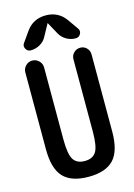

<svg xmlns="http://www.w3.org/2000/svg" viewBox="-142 -1038 784 1120"><g transform="rotate(-15 250.0 -477.5)"><path d="M49.8 -210V-673.8Q49.8 -697.3 66.4 -713.9Q83 -730.5 106 -730.5Q128.9 -730.5 146 -713.9Q163.1 -697.3 163.1 -673.8V-240.2Q163.1 -149.4 183.6 -117.2Q204.1 -85 252 -85Q299.8 -85 320.3 -117.2Q340.8 -149.4 340.8 -240.2V-675.8Q340.8 -698.2 356.9 -714.4Q373 -730.5 396.5 -730.5Q418.9 -730.5 434.6 -714.4Q450.2 -698.2 450.2 -675.8V-210Q450.2 -92.8 401.9 -41.5Q353.5 9.8 250 9.8Q146.5 9.8 98.1 -41.5Q49.8 -92.8 49.8 -210ZM369.1 -904.3 413.1 -841.8Q424.8 -826.2 415.5 -808.1Q406.2 -790 385.7 -790Q355.5 -790 329.6 -805.2Q303.7 -820.3 290 -845.7L251 -917Q251 -918 250 -918Q249 -918 249 -917L210 -845.7Q196.3 -819.3 169.9 -804.7Q143.6 -790 114.3 -790Q94.7 -790 85 -808.1Q75.2 -826.2 86.9 -841.8L130.9 -904.3Q173.8 -964.8 250 -964.8Q326.2 -964.8 369.1 -904.3Z"/></g></svg>

Font: Rounded-X Mgen+ 1m medium
Style: Regular
Weight: 500
Designer: [Source Han Sans]
Ryoko NISHIZUKA  (kana & ideographs); Paul D. Hunt (Latin, Greek & Cyrillic); Wenlong ZHANG  (bopomofo
Version: Version 1.059.20150602